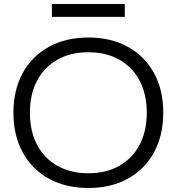

<svg xmlns="http://www.w3.org/2000/svg" viewBox="-20 -927 881 957"><path d="M420.3 10Q307.7 10 223.5 -36.5Q139.3 -83 93.2 -167.5Q47 -252 47 -365Q47 -479 93.2 -563Q139.3 -647 223.5 -693.5Q307.7 -740 420.3 -740Q533.7 -740 617.5 -693.5Q701.3 -647 747.5 -563Q793.7 -479 793.7 -365Q793.7 -252 747.5 -167.5Q701.3 -83 617.5 -36.5Q533.7 10 420.3 10ZM420.3 -63.4Q509.3 -63.4 574.8 -100.6Q640.3 -137.7 675.9 -205.4Q711.6 -273 711.6 -365Q711.6 -457 675.9 -524.6Q640.3 -592.3 574.8 -629.4Q509.3 -666.6 420.3 -666.6Q331.7 -666.6 266 -629.4Q200.4 -592.3 164.7 -524.6Q129.1 -457 129.1 -365Q129.1 -273 164.7 -205.4Q200.4 -137.7 266 -100.6Q331.7 -63.4 420.3 -63.4ZM238.6 -843V-907H602V-843Z"/></svg>

Font: M PLUS 1 Thin
Style: Regular
Weight: 100
Designer: Coji Morishita
Foundry: UNDERFOREST DESIGN
Version: Version 1.001